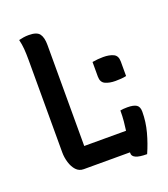

<svg xmlns="http://www.w3.org/2000/svg" viewBox="-137 -807 824 941"><g transform="rotate(-20 275.0 -336.5)"><path d="M371 -479Q401 -484 428 -484Q460 -484 481 -474Q502 -464 502 -434V-358Q489 -355 474 -354Q459 -353 445 -353Q414 -353 392.5 -363Q371 -373 371 -403ZM151 0Q127 0 111.5 -17Q96 -34 88 -60.5Q80 -87 80 -113V-596Q80 -629 78 -653.5Q76 -678 70 -703Q82 -706 94.5 -708Q107 -710 122 -710Q164 -710 178 -691Q192 -672 192 -633V-106H410Q413 -127 415.5 -152.5Q418 -178 418 -209Q433 -212 455 -212Q487 -212 502 -202.5Q517 -193 517 -167Q517 -114 503 -62Q489 -10 468 37Q428 37 409.5 28.5Q391 20 392 4Q392 2 392 0Z"/></g></svg>

Font: Recursive Sn Csl St Med
Style: Regular
Weight: 500
Version: Version 1.079;hotconv 1.0.112;makeotfexe 2.5.65598; ttfautoh